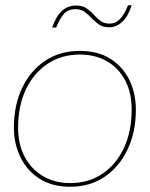

<svg xmlns="http://www.w3.org/2000/svg" viewBox="-20 -703 571 732"><path d="M248 9Q179 9 131 -21.5Q83 -52 58 -103.5Q33 -155 33 -216Q33 -302 64.5 -368Q96 -434 152.5 -471.5Q209 -509 284 -509Q354 -509 401.5 -478.5Q449 -448 473.5 -397.5Q498 -347 498 -285Q498 -200 466.5 -133.5Q435 -67 379 -29Q323 9 248 9ZM248 -5Q318 -5 370.5 -40.5Q423 -76 452.5 -139Q482 -202 482 -285Q482 -349 457.5 -396Q433 -443 388.5 -469Q344 -495 284 -495Q214 -495 161 -459.5Q108 -424 78.5 -361.5Q49 -299 49 -216Q49 -153 74 -105.5Q99 -58 144 -31.5Q189 -5 248 -5ZM482 -683Q468 -639 445.5 -619Q423 -599 397 -599Q373 -599 357.5 -609.5Q342 -620 329.5 -633.5Q317 -647 303 -657.5Q289 -668 268 -668Q239 -668 223.5 -650Q208 -632 194 -598H179Q207 -682 270 -682Q294 -682 309.5 -671.5Q325 -661 337 -647.5Q349 -634 363 -623.5Q377 -613 398 -613Q421 -613 438 -631Q455 -649 468 -683Z"/></svg>

Font: Prodigy Sans Thin
Style: Italic
Weight: 100
Italic angle: -13°
Designer: Wei Huang
Foundry: Wei Huang
Version: Version 1.003; ttfautohint (v1.8.3)